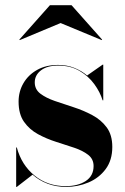

<svg xmlns="http://www.w3.org/2000/svg" viewBox="-20 -724 492 754"><path d="M218 -633.5 57.5 -566.5 56 -568.5 176 -703.5H261L381 -568.5L379.5 -566.5ZM46 10H43.5V-145H46Q64.5 -76 115.8 -34.5Q167 7 237.5 7Q286 7 316.8 -13.2Q347.5 -33.5 347.5 -72Q347.5 -99.5 326.2 -116Q305 -132.5 271.5 -143.8Q238 -155 200.2 -167Q162.5 -179 129 -197.2Q95.5 -215.5 74.2 -245.8Q53 -276 53 -325Q53 -364.5 72 -397.2Q91 -430 125.8 -449.5Q160.5 -469 208 -469Q243 -469 271.8 -457.5Q300.5 -446 322 -427.5L383 -470H385.5V-330H383Q373 -362.5 350.2 -393.8Q327.5 -425 292 -445.8Q256.5 -466.5 208.5 -466.5Q165.5 -466.5 141 -447.8Q116.5 -429 116.5 -400.5Q116.5 -373 138.5 -356.2Q160.5 -339.5 195.2 -327.5Q230 -315.5 268.8 -303Q307.5 -290.5 342.2 -272Q377 -253.5 399 -223.8Q421 -194 421 -147Q421 -95 395 -60Q369 -25 327.5 -7.5Q286 10 240 10Q200.5 10 167.2 -2.5Q134 -15 108 -38Z"/></svg>

Font: Bodoni* 72pt
Style: Bold
Weight: 700
Version: Version 2.3